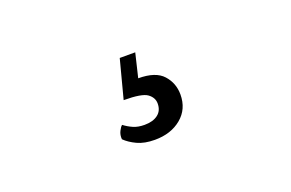

<svg xmlns="http://www.w3.org/2000/svg" viewBox="-43 -140 687 454"><g transform="rotate(-20 300.0 87.0)"><path d="M313.5 -18 299.1 42.1Q342.7 42.1 361.3 62.8Q379.9 83.5 379.9 112.1Q379.9 148.7 353.7 170.5Q327.5 192.4 286.8 192.4Q260.6 192.4 242.6 183.9Q224.6 175.4 213.6 164.4Q212.6 153.4 217.1 144.5Q221.6 135.6 225.6 132.6Q235.9 140.4 247.7 145.6Q259.4 150.8 275.9 150.8Q297.1 150.8 309.5 141.3Q322 131.9 322 113.7Q322 98.9 308.4 88.9Q294.8 78.9 249.1 78.9L274.5 -18Z"/></g></svg>

Font: Karma Variable Light
Style: Regular
Weight: 300
Designer: Joana Correia
Foundry: Indian Type Foundry
Version: Version 3.000